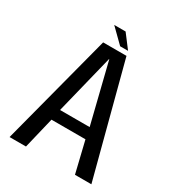

<svg xmlns="http://www.w3.org/2000/svg" viewBox="-187 -896 921 1008"><g transform="rotate(30 274.0 -392.0)"><path d="M26 0H125.5L171 -189H377L422.5 0H522L344.5 -676H203ZM184.5 -255.5 273.5 -615.5H275L364 -255.5ZM290.5 -703H338.5L276.5 -784.5H207.5Z"/></g></svg>

Font: Anybody SemiCondensed
Style: Regular
Weight: 400
Width: 4
Version: Version 1.113;gftools[0.9.25]